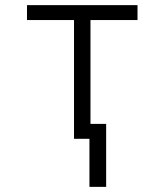

<svg xmlns="http://www.w3.org/2000/svg" viewBox="-20 -540 640 747"><path d="M328 187V0H268V-462H85V-520H515V-462H332V-58H393V187Z"/></svg>

Font: Iosevka Aile Light
Style: Regular
Weight: 300
Designer: Belleve Invis
Foundry: Belleve Invis
Version: Version 27.3.5; ttfautohint (v1.8.4)